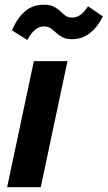

<svg xmlns="http://www.w3.org/2000/svg" viewBox="-20 -783 450 803"><path d="M262.2 -527.3 150.4 0H9.8L121.6 -527.3ZM281.2 -619.1Q257.3 -619.1 241.9 -627Q226.6 -634.8 215.3 -645.5Q204.1 -656.2 192.4 -664.3Q180.7 -672.4 164.1 -672.4Q143.6 -672.4 127 -658.7Q110.4 -645 94.2 -615.7L29.8 -656.2Q52.2 -707.5 84.5 -735.4Q116.7 -763.2 163.1 -763.2Q189.5 -763.2 205.1 -755.1Q220.7 -747.1 231.7 -736.3Q242.7 -725.6 253.7 -717.5Q264.6 -709.5 281.7 -709.5Q300.3 -709.5 316.2 -720.7Q332 -731.9 348.1 -756.8L410.2 -714.4Q389.2 -670.9 356.4 -645Q323.7 -619.1 281.2 -619.1Z"/></svg>

Font: Schibsted Grotesk
Style: Bold Italic
Weight: 700
Italic angle: -12°
Designer: Bakken & Baeck AS, Henrik Kongsvoll
Foundry: Schibsted ASA
Version: Version 1.100;gftools[0.9.25]